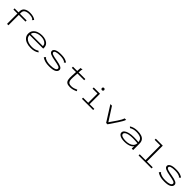

<svg xmlns="http://www.w3.org/2000/svg" viewBox="719 -2986 5312 5312"><g transform="rotate(45 3375.0 -330.0)"><path d="M224 -406H68V-451H224V-493Q224 -582 288.5 -626.5Q353 -671 464 -671Q528 -671 584.5 -655.5Q641 -640 678 -608L648 -571L638 -560L633 -565Q635 -575 630.5 -580.5Q626 -586 613 -595Q581 -613 545.5 -620Q510 -627 467 -627Q381 -627 329.5 -596Q278 -565 278 -493V-451H540V-406H278V0H224Z M1158 10Q1059 10 984.5 -18Q910 -46 868.5 -99Q827 -152 827 -226Q827 -303 868.5 -356Q910 -409 980.5 -436.5Q1051 -464 1138 -464Q1216 -464 1279 -441Q1342 -418 1379 -371.5Q1416 -325 1416 -254Q1416 -246 1415.5 -239Q1415 -232 1414 -224H881Q883 -159 921 -117Q959 -75 1021.5 -55Q1084 -35 1160 -35Q1221 -35 1272.5 -49Q1324 -63 1361 -91L1401 -62Q1312 10 1158 10ZM884 -267H1360Q1360 -318 1329.5 -352Q1299 -386 1247.5 -403.5Q1196 -421 1133 -421Q1069 -421 1014.5 -403Q960 -385 925 -350.5Q890 -316 884 -267Z M1878 10Q1783 10 1718 -8.5Q1653 -27 1595 -66L1631 -108L1638 -115L1643 -111Q1643 -103 1647.5 -98Q1652 -93 1665 -84Q1704 -61 1755 -48.5Q1806 -36 1880 -36Q1984 -36 2040.5 -58Q2097 -80 2097 -121Q2097 -158 2046.5 -176Q1996 -194 1883 -214Q1759 -235 1693 -264.5Q1627 -294 1627 -349Q1627 -400 1689.5 -432Q1752 -464 1873 -464Q1941 -464 1987.5 -456.5Q2034 -449 2069 -434Q2104 -419 2136 -396L2099 -361L2092 -354L2088 -359Q2088 -366 2082.5 -370.5Q2077 -375 2064 -384Q1995 -420 1876 -420Q1784 -420 1733 -402Q1682 -384 1682 -352Q1682 -316 1738.5 -296Q1795 -276 1912 -257Q2039 -235 2095.5 -206.5Q2152 -178 2152 -126Q2152 -65 2086.5 -27.5Q2021 10 1878 10Z M2690 9Q2608 9 2567 -18.5Q2526 -46 2514 -103Q2502 -160 2507 -248L2515 -407H2351V-453H2518L2525 -575L2584 -583L2593 -584L2594 -577Q2589 -571 2585.5 -564Q2582 -557 2580 -540L2571 -453H2835V-407H2571L2561 -243Q2556 -166 2567 -120.5Q2578 -75 2609.5 -55.5Q2641 -36 2700 -37Q2748 -37 2793.5 -51Q2839 -65 2885 -88L2905 -46Q2853 -21 2800.5 -6Q2748 9 2690 9Z M3155 0V-45H3355V-407H3164V-453H3409V-45H3594V0ZM3377 -559Q3359 -559 3346.5 -571.5Q3334 -584 3334 -602Q3334 -621 3346.5 -633.5Q3359 -646 3377 -646Q3395 -646 3408 -633Q3421 -620 3421 -602Q3421 -584 3408 -571.5Q3395 -559 3377 -559Z M4101 0 3815 -453H3877L4130 -58L4274 -267Q4310 -320 4335.5 -366.5Q4361 -413 4373 -453H4432Q4418 -411 4390 -361.5Q4362 -312 4325 -256L4153 0Z M4826 11Q4710 11 4647.5 -24Q4585 -59 4585 -114Q4585 -162 4628.5 -196.5Q4672 -231 4747 -249.5Q4822 -268 4918 -268Q4957 -268 5009 -265.5Q5061 -263 5107 -259Q5098 -352 5036 -385.5Q4974 -419 4864 -419Q4811 -419 4761 -406.5Q4711 -394 4668 -367L4633 -399Q4731 -463 4870 -463Q4959 -463 5024 -442.5Q5089 -422 5124 -374Q5159 -326 5159 -242V0H5103V-96Q5082 -57 5037.5 -33.5Q4993 -10 4937.5 0.5Q4882 11 4826 11ZM4641 -117Q4641 -75 4695 -53Q4749 -31 4835 -31Q4909 -31 4970 -50.5Q5031 -70 5068.5 -111Q5106 -152 5109 -216Q5068 -220 5016.5 -223Q4965 -226 4927 -226Q4843 -226 4778.5 -213.5Q4714 -201 4677.5 -176.5Q4641 -152 4641 -117Z M5371 0V-45H5598V-620H5380V-665H5653V-45H5879V0Z M6378 10Q6283 10 6218 -8.5Q6153 -27 6095 -66L6131 -108L6138 -115L6143 -111Q6143 -103 6147.5 -98Q6152 -93 6165 -84Q6204 -61 6255 -48.5Q6306 -36 6380 -36Q6484 -36 6540.5 -58Q6597 -80 6597 -121Q6597 -158 6546.5 -176Q6496 -194 6383 -214Q6259 -235 6193 -264.5Q6127 -294 6127 -349Q6127 -400 6189.5 -432Q6252 -464 6373 -464Q6441 -464 6487.5 -456.5Q6534 -449 6569 -434Q6604 -419 6636 -396L6599 -361L6592 -354L6588 -359Q6588 -366 6582.5 -370.5Q6577 -375 6564 -384Q6495 -420 6376 -420Q6284 -420 6233 -402Q6182 -384 6182 -352Q6182 -316 6238.5 -296Q6295 -276 6412 -257Q6539 -235 6595.5 -206.5Q6652 -178 6652 -126Q6652 -65 6586.5 -27.5Q6521 10 6378 10Z"/></g></svg>

Font: Inconsolata ExtraExpanded Light
Style: Regular
Weight: 300
Width: 8
Monospace: yes
Designer: Raph Levien, Cyreal, Brenton Simpson
Foundry: Raph Levien, Cyreal, Google
Version: Version 3.001; ttfautohint (v1.8.2.53-6de2)